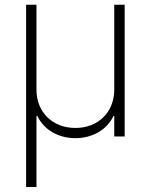

<svg xmlns="http://www.w3.org/2000/svg" viewBox="-20 -565 623 795"><path d="M88.1 209.2H131V-84.9H134.6C161.6 -27.7 221.6 7.1 292.3 7.1C362.6 7.1 422.9 -27.7 449.9 -84.9H453.1V0H496.1V-545.5H453.1V-193.5C453.1 -100.9 386.7 -35.2 292.3 -35.2C197.4 -35.2 131 -100.5 131 -193.5V-545.5H88.1Z"/></svg>

Font: Karasuma Gothic
Style: Thin
Weight: 200
Designer: Rasmus Andersson / Ryoko Ishizuka
Foundry: rsms
Version: Version 1.00